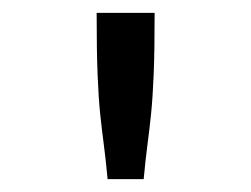

<svg xmlns="http://www.w3.org/2000/svg" viewBox="-20 -685 390 298"><path d="M130 -665H220Q220 -605 218.5 -569Q217 -533 214.5 -508.5Q212 -484 209 -461.5Q206 -439 203 -407H147Q144 -439 141 -461.5Q138 -484 135.5 -508Q133 -532 131.5 -568.5Q130 -605 130 -665Z"/></svg>

Font: Inconsolata ExtraCondensed ExtraBold
Style: Regular
Weight: 800
Width: 2
Monospace: yes
Designer: Raph Levien, Cyreal, Brenton Simpson
Foundry: Raph Levien, Cyreal, Google
Version: Version 3.001; ttfautohint (v1.8.2.53-6de2)